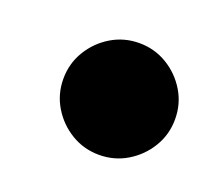

<svg xmlns="http://www.w3.org/2000/svg" viewBox="-61 -605 522 449"><g transform="rotate(20 200.0 -380.0)"><path d="M80 -380Q80 -342 99 -310.5Q118 -279 149.5 -260Q181 -241 219 -241Q257 -241 288.5 -260Q320 -279 339 -310.5Q358 -342 358 -380Q358 -418 339 -449.5Q320 -481 288.5 -500Q257 -519 219 -519Q181 -519 149.5 -500Q118 -481 99 -449.5Q80 -418 80 -380Z"/></g></svg>

Font: text-security-disc
Style: Regular
Weight: 400
Monospace: yes
Foundry: Oskari Noppa
Version: Version 3.000;hotconv 1.0.118;makeotfexe 2.5.65603